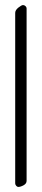

<svg xmlns="http://www.w3.org/2000/svg" viewBox="-20 -724 165 758"><path d="M40 0V-673Q40 -684 52.5 -694Q65 -704 71 -704Q76 -704 80.5 -700Q85 -696 85 -691V-10Q85 1 73 7.5Q61 14 52 14Q48 14 44 9.5Q40 5 40 0Z"/></svg>

Font: EB Garamond
Style: Regular
Weight: 400
Designer: Georg Duffner and Octavio Pardo
Foundry: Georg Duffner
Version: Version 1.000; ttfautohint (v1.6)